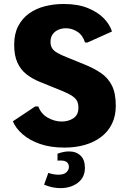

<svg xmlns="http://www.w3.org/2000/svg" viewBox="-20 -742 657 978"><path d="M308.6 9.8Q236.8 9.8 183.3 -9Q129.9 -27.8 95 -58.3Q60.1 -88.9 45.4 -124L159.2 -199.7H175.3Q189.5 -161.1 224.1 -142.1Q258.8 -123 293.9 -123Q329.1 -123 354.2 -139.9Q379.4 -156.7 379.4 -192.9Q379.4 -211.9 373.3 -225.8Q367.2 -239.7 348.4 -252.7Q329.6 -265.6 292 -280.8L182.1 -325.2Q144 -340.8 114.5 -364Q85 -387.2 68.6 -423.3Q52.2 -459.5 52.2 -514.2Q52.2 -569.3 72.5 -608.6Q92.8 -647.9 127.7 -673.1Q162.6 -698.2 208.3 -710Q253.9 -721.7 304.2 -721.7Q376.5 -721.7 427.5 -700.9Q478.5 -680.2 509.3 -648.2Q540 -616.2 550.3 -581.5L425.3 -525.4H413.1Q401.9 -562.5 374.3 -580.3Q346.7 -598.1 315.9 -598.1Q295.4 -598.1 277.6 -590.6Q259.8 -583 248.5 -567.6Q237.3 -552.2 237.3 -528.8Q237.3 -509.3 245.6 -496.1Q253.9 -482.9 272.9 -472.2Q292 -461.4 323.2 -449.2L405.8 -415.5Q456.5 -395.5 493.4 -370.6Q530.3 -345.7 550 -306.4Q569.8 -267.1 569.8 -203.1Q569.8 -151.4 550.5 -111.8Q531.2 -72.3 496.1 -45.2Q460.9 -18.1 413.3 -4.2Q365.7 9.8 308.6 9.8ZM288.1 216.3Q246.6 216.3 204.6 198.7L226.1 138.7Q240.7 143.6 253.7 145.8Q266.6 147.9 277.3 147.9Q305.2 147.9 318.1 135.7Q331.1 123.5 331.1 107.9Q330.6 92.3 320.6 84Q310.5 75.7 288.6 75.7Q284.7 75.7 281 75.7Q277.3 75.7 272.9 76.2V41Q303.7 29.3 331.5 29.3Q368.2 29.3 390.4 50.8Q412.6 72.3 412.6 112.8Q412.6 161.6 376.5 189Q340.3 216.3 288.1 216.3Z"/></svg>

Font: Comme ExtraBold
Style: Regular
Weight: 800
Version: Version 1.000;gftools[0.9.27]